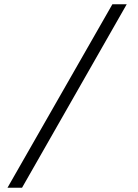

<svg xmlns="http://www.w3.org/2000/svg" viewBox="-20 -706 646 897"><path d="M15 171 505 -686H572L83 171Z"/></svg>

Font: Chivo ExtraLight
Style: Regular
Weight: 250
Designer: Hector Gatti
Foundry: Omnibus-Type
Version: Version 2.002